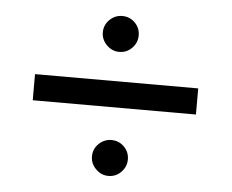

<svg xmlns="http://www.w3.org/2000/svg" viewBox="-42 -553 707 586"><g transform="rotate(5 311.5 -260.0)"><path d="M255 -450Q255 -473 271.5 -489Q288 -505 310 -505Q333 -505 349 -489Q365 -473 365 -450Q365 -428 349 -411.5Q333 -395 310 -395Q288 -395 271.5 -411.5Q255 -428 255 -450ZM60 -225V-305H560V-225ZM255 -70Q255 -93 271.5 -109Q288 -125 310 -125Q333 -125 349 -109Q365 -93 365 -70Q365 -48 349 -31.5Q333 -15 310 -15Q288 -15 271.5 -31.5Q255 -48 255 -70Z"/></g></svg>

Font: Jost
Style: Regular
Weight: 400
Version: Version 3.500